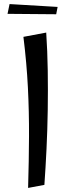

<svg xmlns="http://www.w3.org/2000/svg" viewBox="-20 -915 350 943"><path d="M118 8Q122 -126 122.5 -246Q123 -366 117 -485.5Q111 -605 95 -734L207 -755Q213 -665 214.5 -569Q216 -473 214.5 -375.5Q213 -278 208.5 -184.5Q204 -91 198 -7ZM256 -845 17 -847 27 -895 263 -881Z"/></svg>

Font: Marhey Light
Style: Regular
Weight: 300
Designer: Nur Syamsi & Bustanul Arifin
Foundry: Namelatype
Version: Version 1.000